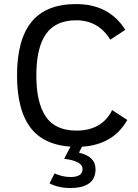

<svg xmlns="http://www.w3.org/2000/svg" viewBox="-20 -710 680 947"><path d="M359.9 14.2Q208 14.2 136 -73.5Q64 -161.1 64 -337.9Q64 -514.2 135.5 -602.1Q207 -689.9 356 -689.9Q517.6 -689.9 598.1 -563L523.9 -514.2Q465.3 -609.9 356 -609.9Q254.4 -609.9 206.8 -542.2Q159.2 -474.6 159.2 -337.9Q159.2 -203.1 206.1 -134.5Q252.9 -65.9 356.9 -65.9Q482.9 -65.9 533.2 -167L607.9 -118.2Q532.2 14.2 359.9 14.2ZM326.2 217.3Q269 217.3 224.1 194.3L249 145.5Q288.6 163.1 328.1 163.1Q387.2 163.1 387.2 123.5Q387.2 84.5 296.4 73.2L331.5 5.9H388.2L369.6 43Q451.2 61.5 451.2 124.5Q451.2 217.3 326.2 217.3Z"/></svg>

Font: Cadman
Style: Regular
Weight: 400
Designer: Paul James MIller
Foundry: High-Logic / Made with FontCreator
Version: Version 2.114;March 28, 2021;FontCreator 13.0.0.2683 64-bit